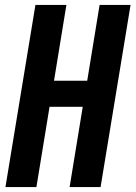

<svg xmlns="http://www.w3.org/2000/svg" viewBox="-20 -755 547 775"><path d="M2 0 123 -735H248L198 -429H332L382 -735H507L386 0H261L314 -324H180L127 0Z"/></svg>

Font: Iosevka Extrabold
Style: Italic
Weight: 800
Italic angle: -9°
Monospace: yes
Designer: Belleve Invis
Foundry: Belleve Invis
Version: Version 32.5.0; ttfautohint (v1.8.4)